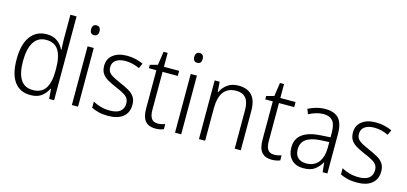

<svg xmlns="http://www.w3.org/2000/svg" viewBox="-66 -1215 3562 1681"><g transform="rotate(15 1715.5 -375.0)"><path d="M249 10Q153 10 102.5 -59Q52 -128 52 -261Q52 -398 105 -470Q158 -542 252 -542Q312 -542 350 -513Q388 -484 406 -443H410Q409 -466 407.5 -490.5Q406 -515 406 -535V-760H462V0H417L410 -90H406Q387 -49 349.5 -19.5Q312 10 249 10ZM257 -38Q336 -38 371.5 -92.5Q407 -147 407 -248V-276Q407 -381 372 -437Q337 -493 260 -493Q186 -493 148 -433Q110 -373 110 -260Q110 -152 146 -95Q182 -38 257 -38Z M652 -730Q671 -730 680.5 -718Q690 -706 690 -686Q690 -641 652 -641Q614 -641 614 -686Q614 -706 623.5 -718Q633 -730 652 -730ZM679 -532V0H623V-532Z M1135 -138Q1135 -68 1087.5 -29Q1040 10 952 10Q904 10 866 0.5Q828 -9 801 -23V-79Q832 -61 871.5 -50Q911 -39 953 -39Q1019 -39 1049.5 -64.5Q1080 -90 1080 -136Q1080 -179 1048.5 -202.5Q1017 -226 955 -251Q912 -270 878.5 -288.5Q845 -307 826 -334.5Q807 -362 807 -406Q807 -469 854 -505.5Q901 -542 981 -542Q1023 -542 1059.5 -533Q1096 -524 1127 -510L1106 -464Q1079 -477 1046 -485.5Q1013 -494 979 -494Q924 -494 892.5 -471.5Q861 -449 861 -408Q861 -378 875.5 -360Q890 -342 917.5 -327.5Q945 -313 986 -295Q1028 -277 1062 -258Q1096 -239 1115.5 -211Q1135 -183 1135 -138Z M1390 -38Q1408 -38 1425.5 -41.5Q1443 -45 1456 -50V-4Q1441 2 1422 6Q1403 10 1380 10Q1320 10 1289.5 -25.5Q1259 -61 1259 -139V-486H1191V-517L1260 -535L1278 -658H1315V-532H1453V-486H1315V-141Q1315 -90 1332.5 -64Q1350 -38 1390 -38Z M1587 -730Q1606 -730 1615.5 -718Q1625 -706 1625 -686Q1625 -641 1587 -641Q1549 -641 1549 -686Q1549 -706 1558.5 -718Q1568 -730 1587 -730ZM1614 -532V0H1558V-532Z M1991 -542Q2070 -542 2112 -497Q2154 -452 2154 -356V0H2099V-349Q2099 -423 2069.5 -458Q2040 -493 1983 -493Q1831 -493 1831 -292V0H1775V-532H1820L1827 -440H1831Q1850 -483 1890 -512.5Q1930 -542 1991 -542Z M2445 -38Q2463 -38 2480.5 -41.5Q2498 -45 2511 -50V-4Q2496 2 2477 6Q2458 10 2435 10Q2375 10 2344.5 -25.5Q2314 -61 2314 -139V-486H2246V-517L2315 -535L2333 -658H2370V-532H2508V-486H2370V-141Q2370 -90 2387.5 -64Q2405 -38 2445 -38Z M2778 -541Q2861 -541 2900 -497Q2939 -453 2939 -358V0H2896L2887 -87H2885Q2861 -44 2824.5 -17Q2788 10 2723 10Q2652 10 2613.5 -31Q2575 -72 2575 -139Q2575 -219 2632.5 -260.5Q2690 -302 2800 -308L2884 -313V-352Q2884 -430 2856.5 -462Q2829 -494 2774 -494Q2741 -494 2708 -484.5Q2675 -475 2641 -457L2623 -501Q2656 -519 2696 -530Q2736 -541 2778 -541ZM2806 -266Q2633 -256 2633 -139Q2633 -89 2660 -63Q2687 -37 2734 -37Q2807 -37 2845 -85Q2883 -133 2884 -217V-270Z M3390 -138Q3390 -68 3342.5 -29Q3295 10 3207 10Q3159 10 3121 0.5Q3083 -9 3056 -23V-79Q3087 -61 3126.5 -50Q3166 -39 3208 -39Q3274 -39 3304.5 -64.5Q3335 -90 3335 -136Q3335 -179 3303.5 -202.5Q3272 -226 3210 -251Q3167 -270 3133.5 -288.5Q3100 -307 3081 -334.5Q3062 -362 3062 -406Q3062 -469 3109 -505.5Q3156 -542 3236 -542Q3278 -542 3314.5 -533Q3351 -524 3382 -510L3361 -464Q3334 -477 3301 -485.5Q3268 -494 3234 -494Q3179 -494 3147.5 -471.5Q3116 -449 3116 -408Q3116 -378 3130.5 -360Q3145 -342 3172.5 -327.5Q3200 -313 3241 -295Q3283 -277 3317 -258Q3351 -239 3370.5 -211Q3390 -183 3390 -138Z"/></g></svg>

Font: Noto Sans Gurmukhi UI SemiCondensed Light
Style: Regular
Weight: 300
Width: 4
Designer: Jelle Bosma - Monotype Design Team
Foundry: Monotype Imaging Inc.
Version: Version 2.004; ttfautohint (v1.8.4.7-5d5b)